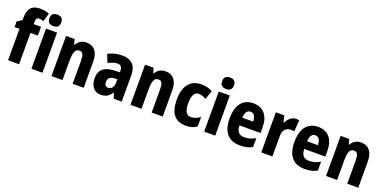

<svg xmlns="http://www.w3.org/2000/svg" viewBox="-10 -1613 4949 2468"><g transform="rotate(20 2464.5 -379.0)"><path d="M331 -429V-549H230V-578C230 -618 242 -640 271 -640C294 -640 313 -635 333 -628L368 -741C329 -757 292 -765 243 -765C135 -765 78 -715 78 -574V-548L12 -507V-429H79V0H230V-429Z M475 -768C423 -768 394 -744 394 -689C394 -635 424 -611 475 -611C526 -611 556 -635 556 -689C556 -743 528 -768 475 -768ZM550 -549H399V0H550Z M953 -559C893 -559 844 -534 817 -481H808L790 -549H673V0H824V-256C824 -380 842 -430 903 -430C948 -430 963 -391 963 -315V0H1114V-360C1114 -492 1052 -559 953 -559Z M1441 -560C1369 -560 1303 -543 1248 -512L1293 -403C1341 -429 1381 -442 1420 -442C1462 -442 1483 -416 1483 -366V-346L1405 -343C1274 -337 1204 -283 1204 -166C1204 -67 1251 10 1345 10C1419 10 1458 -16 1496 -73H1499L1526 0H1634V-363C1634 -495 1563 -560 1441 -560ZM1444 -249 1483 -251V-203C1483 -144 1451 -107 1408 -107C1376 -107 1357 -125 1357 -169C1357 -218 1383 -247 1444 -249Z M2034 -559C1974 -559 1925 -534 1898 -481H1889L1871 -549H1754V0H1905V-256C1905 -380 1923 -430 1984 -430C2029 -430 2044 -391 2044 -315V0H2195V-360C2195 -492 2133 -559 2034 -559Z M2515 10C2575 10 2620 -4 2661 -35V-164C2620 -133 2580 -117 2532 -117C2475 -117 2444 -168 2444 -272C2444 -377 2474 -433 2529 -433C2564 -433 2596 -422 2634 -401L2676 -521C2635 -545 2588 -559 2522 -559C2368 -559 2290 -447 2290 -272C2290 -78 2364 10 2515 10Z M2838 -768C2786 -768 2757 -744 2757 -689C2757 -635 2787 -611 2838 -611C2889 -611 2919 -635 2919 -689C2919 -743 2891 -768 2838 -768ZM2913 -549H2762V0H2913Z M3234 -559C3092 -559 3011 -459 3011 -272C3011 -89 3093 10 3252 10C3320 10 3373 -2 3421 -29V-151C3368 -120 3323 -108 3268 -108C3198 -108 3162 -149 3161 -231H3449V-310C3449 -467 3370 -559 3234 -559ZM3236 -445C3283 -445 3309 -405 3309 -336H3162C3165 -415 3195 -445 3236 -445Z M3817 -559C3757 -559 3711 -511 3688 -460H3680L3658 -549H3543V0H3695V-278C3694 -363 3738 -404 3807 -404C3822 -404 3839 -402 3849 -399L3861 -554C3845 -558 3830 -559 3817 -559Z M4120 -559C3978 -559 3897 -459 3897 -272C3897 -89 3979 10 4138 10C4206 10 4259 -2 4307 -29V-151C4254 -120 4209 -108 4154 -108C4084 -108 4048 -149 4047 -231H4335V-310C4335 -467 4256 -559 4120 -559ZM4122 -445C4169 -445 4195 -405 4195 -336H4048C4051 -415 4081 -445 4122 -445Z M4709 -559C4649 -559 4600 -534 4573 -481H4564L4546 -549H4429V0H4580V-256C4580 -380 4598 -430 4659 -430C4704 -430 4719 -391 4719 -315V0H4870V-360C4870 -492 4808 -559 4709 -559Z"/></g></svg>

Font: Noto Sans Gurmukhi UI Condensed ExtraBold
Style: Regular
Weight: 800
Width: 3
Designer: Jelle Bosma - Monotype Design Team
Foundry: Monotype Imaging Inc.
Version: Version 2.004